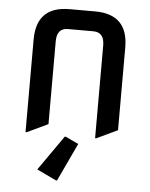

<svg xmlns="http://www.w3.org/2000/svg" viewBox="-54 -581 659 846"><g transform="rotate(5 276.0 -158.5)"><path d="M73.2 19.5V-390.6Q73.2 -537.1 219.7 -537.1H332Q478.5 -537.1 478.5 -390.6V-24.4L385.7 19.5H380.9V-390.6Q380.9 -449.2 332 -449.2H219.7Q170.9 -449.2 170.9 -390.6V-24.4L78.1 19.5ZM230 219.7H225.1L139.2 178.7L247.1 24.4H252L309.1 51.3Z"/></g></svg>

Font: Nova Square
Style: Book
Weight: 400
Version: Version 2.000